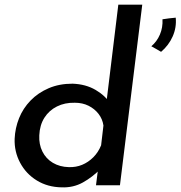

<svg xmlns="http://www.w3.org/2000/svg" viewBox="-20 -797 777 826"><path d="M245 9Q185 8 138.5 -20.5Q92 -49 66.5 -97Q41 -145 43 -200Q45 -246 62 -288.5Q79 -331 111.5 -364.5Q144 -398 189.5 -417.5Q235 -437 292 -437Q349 -435 391.5 -410Q434 -385 455 -350L434 -325L489 -777H592L496 0H393L405 -96L413 -71Q378 -35 336.5 -12Q295 11 245 9ZM276 -78Q307 -77 333.5 -88Q360 -99 381.5 -120.5Q403 -142 415 -172L425 -257Q421 -285 404 -307Q387 -329 361 -342Q335 -355 302 -355Q259 -356 225 -339Q191 -322 171 -290.5Q151 -259 149 -215Q147 -176 162.5 -145Q178 -114 207.5 -96.5Q237 -79 276 -78ZM673 -574Q663 -580 652.5 -586Q642 -592 631 -598Q655 -618 668 -648.5Q681 -679 679 -714Q692 -716 707 -718Q722 -720 736 -721Q740 -679 723 -640.5Q706 -602 673 -574Z"/></svg>

Font: Josefin Sans Medium
Style: Italic
Weight: 500
Italic angle: -7°
Designer: Santiago Orozco
Foundry: Typemade
Version: Version 2.000